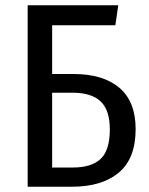

<svg xmlns="http://www.w3.org/2000/svg" viewBox="-20 -709 565 729"><path d="M495 -219Q495 -107 431 -53.5Q367 0 253 0H85V-689H429L418 -613H178V-428H259Q372 -428 433.5 -375.5Q495 -323 495 -219ZM397 -218Q397 -291 362 -324Q327 -357 256 -357H178V-73H257Q327 -73 362 -105.5Q397 -138 397 -218Z"/></svg>

Font: Fira Sans Condensed
Style: Regular
Weight: 400
Width: 3
Designer: bBox Type GmbH & Carrois Corporate GbR & Edenspiekermann AG
Foundry: bBox Type GmbH & Carrois Corporate GbR & Edenspiekermann AG
Version: Version 4.301